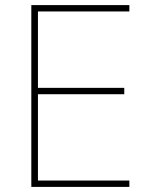

<svg xmlns="http://www.w3.org/2000/svg" viewBox="-20 -734 590 754"><path d="M488 0H103V-714H488V-689H129V-389H468V-364H129V-25H488Z"/></svg>

Font: Noto Sans Thin
Style: Regular
Weight: 100
Designer: Monotype Design Team
Foundry: Monotype Imaging Inc.
Version: Version 2.007